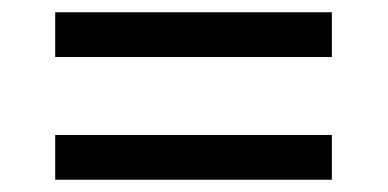

<svg xmlns="http://www.w3.org/2000/svg" viewBox="-20 -479 632 313"><path d="M70 -459H521V-386H70ZM70 -259H521V-186H70Z"/></svg>

Font: tamil25
Style: Book
Weight: 400
Designer: Jelle Bosma - Monotype Design Team
Foundry: Monotype Imaging Inc.
Version: Version 2.003